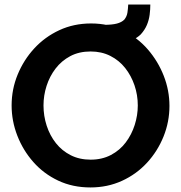

<svg xmlns="http://www.w3.org/2000/svg" viewBox="-20 -818 796 843"><path d="M31 -355Q31 -426 57.5 -490.5Q84 -555 130.5 -605.5Q177 -656 240.5 -685.5Q304 -715 380 -715Q457 -715 520.5 -684Q584 -653 629 -601Q674 -549 699 -485Q724 -421 724 -353Q724 -283 698 -218.5Q672 -154 625.5 -103.5Q579 -53 515.5 -24Q452 5 377 5Q299 5 235.5 -25Q172 -55 126.5 -106.5Q81 -158 56 -222.5Q31 -287 31 -355ZM378 -117Q428 -117 467 -137.5Q506 -158 532 -192.5Q558 -227 571.5 -269.5Q585 -312 585 -355Q585 -401 570.5 -443.5Q556 -486 529.5 -519.5Q503 -553 464.5 -572.5Q426 -592 378 -592Q327 -592 288.5 -571.5Q250 -551 224 -517Q198 -483 184.5 -441Q171 -399 171 -355Q171 -309 185 -266Q199 -223 225.5 -189.5Q252 -156 290.5 -136.5Q329 -117 378 -117ZM437 -709Q472 -709 493 -714.5Q514 -720 526 -732Q537 -746 539.5 -762.5Q542 -779 543 -798H640Q640 -776 637 -753Q634 -730 625 -708.5Q616 -687 598 -667Q583 -652 557.5 -640.5Q532 -629 500.5 -623Q469 -617 435 -617Z"/></svg>

Font: YasnoRaleway
Style: Bold
Weight: 700
Designer: Matt McInerney, Pablo Impallari, Rodrigo Fuenzalida
Foundry: Matt McInerney, Pablo Impallari, Rodrigo Fuenzalida
Version: Version 4.026